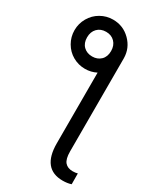

<svg xmlns="http://www.w3.org/2000/svg" viewBox="-237 -841 939 1121"><g transform="rotate(30 233.0 -281.0)"><path d="M175.8 -762.2Q244.6 -762.2 293 -714.1Q341.3 -666 342.3 -598.6V29.8Q342.3 81.1 360.4 102.1Q378.4 123 412.6 123Q432.6 123 445.8 118.7L446.3 191.4Q421.4 199.7 389.6 199.7Q251.5 199.7 251.5 27.8V-448.7Q216.3 -430.7 175.8 -430.7Q131.3 -430.7 93.3 -452.4Q55.2 -474.1 33 -512.7Q10.7 -551.3 10.7 -596.2Q10.7 -641.1 33 -679.7Q55.2 -718.3 93.5 -740.2Q131.8 -762.2 175.8 -762.2ZM176.3 -514.2Q211.4 -514.2 234.1 -536.1Q256.8 -558.1 256.8 -596.7Q256.8 -634.3 234.6 -657.2Q212.4 -680.2 176.3 -680.2Q139.6 -680.2 117.4 -657.2Q95.2 -634.3 95.2 -596.7Q95.2 -558.1 117.9 -536.1Q140.6 -514.2 176.3 -514.2Z"/></g></svg>

Font: Roboto
Style: Regular
Weight: 400
Designer: Google
Version: Version 2.001047; 2015